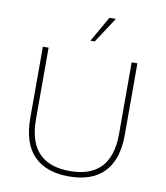

<svg xmlns="http://www.w3.org/2000/svg" viewBox="-96 -967 911 1056"><g transform="rotate(10 360.0 -439.0)"><path d="M360 10C524 10 624 -76 624 -268V-668H592V-268C592 -89 501 -20 360 -20C219 -20 128 -89 128 -268V-668H96V-268C96 -76 196 10 360 10ZM372 -746 465 -888H429L348 -746Z"/></g></svg>

Font: Gantari Thin
Style: Regular
Weight: 250
Designer: Anugrah Pasau
Foundry: Lafontype
Version: Version 1.000